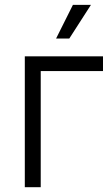

<svg xmlns="http://www.w3.org/2000/svg" viewBox="-20 -781 469 801"><path d="M409.7 -545.9V-484.4H149.9V0H83.5V-545.9ZM213.9 -620.1 284.2 -760.7H359.4L269 -620.1Z"/></svg>

Font: Inter Light
Style: Regular
Weight: 300
Designer: Rasmus Andersson
Foundry: rsms
Version: Version 4.000;git-a52131595